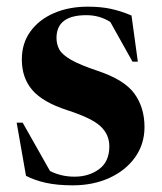

<svg xmlns="http://www.w3.org/2000/svg" viewBox="-20 -544 486 576"><path d="M243 -524Q282.5 -524 312.5 -517.5Q342.5 -511 374.5 -497.5L393.5 -359H377.5L311 -478Q279 -498.5 239 -498.5Q149.5 -498.5 149.5 -430Q149.5 -411 158 -395.5Q166.5 -380 192.8 -364.8Q219 -349.5 273 -331.5Q353.5 -304.5 383.5 -262.8Q413.5 -221 413.5 -163Q413.5 -111.5 385.2 -72Q357 -32.5 308.2 -10.2Q259.5 12 198 12Q152 12 118 4.5Q84 -3 58 -16.5L30 -176H48L130 -31Q163.5 -14 203.5 -14Q246.5 -14 277.2 -36.5Q308 -59 308 -105Q308 -140.5 281.5 -165.2Q255 -190 181.5 -213.5Q108 -237.5 76.8 -274Q45.5 -310.5 45.5 -365.5Q45.5 -414.5 71.5 -450Q97.5 -485.5 142.2 -504.8Q187 -524 243 -524Z"/></svg>

Font: Newsreader 72pt SemiBold
Style: Regular
Weight: 600
Designer: Hugues Gentile
Foundry: Production Type
Version: Version 1.003; ttfautohint (v1.8.3)